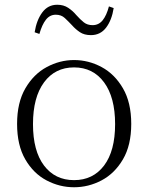

<svg xmlns="http://www.w3.org/2000/svg" viewBox="-20 -775 625 809"><path d="M292 14Q231 14 176 -15Q121 -44 86.5 -103.5Q52 -163 52 -253Q52 -343 87 -403Q122 -463 177 -492.5Q232 -522 292 -522Q353 -522 408 -492.5Q463 -463 498 -403Q533 -343 533 -253Q533 -163 498 -103.5Q463 -44 408 -15Q353 14 292 14ZM292 -16Q372 -16 418.5 -77.5Q465 -139 465 -252Q465 -365 418.5 -428Q372 -491 292 -491Q212 -491 165.5 -428Q119 -365 119 -252Q119 -139 165.5 -77.5Q212 -16 292 -16ZM126 -639Q134 -690 158 -722.5Q182 -755 221 -755Q248 -755 267.5 -742Q287 -729 301 -712Q318 -693 333 -681Q348 -669 370 -669Q396 -669 412.5 -689.5Q429 -710 439 -748L459 -741Q451 -690 427 -658.5Q403 -627 363 -627Q335 -627 316.5 -639.5Q298 -652 284 -668Q268 -685 253 -699Q238 -713 215 -713Q190 -713 173.5 -692Q157 -671 146 -632Z"/></svg>

Font: Noto Serif TC
Style: Regular
Weight: 200
Designer: Ryoko NISHIZUKA 西塚涼子 (kana & ideographs); Frank Grießhammer (Latin, Greek & Cyrillic); Wenlong ZHANG 张文龙 (bopomofo); San
Foundry: Adobe
Version: Version 2.001;hotconv 1.1.0;makeotfexe 2.6.0